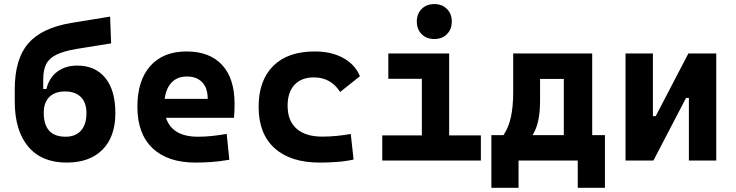

<svg xmlns="http://www.w3.org/2000/svg" viewBox="-20 -776 3556 928"><path d="M301.8 9.8Q181.2 9.8 116.2 -67.6Q51.3 -145 51.3 -286.1V-343.8Q51.3 -490.2 116.2 -565.7Q181.2 -641.1 323.7 -665L512.2 -695.8L517.1 -566.4L350.6 -539.6Q289.6 -529.3 254.2 -512.5Q218.8 -495.6 203.9 -467.3Q189 -439 189 -393.6V-345.7H204.1Q217.3 -399.9 256.6 -429.4Q295.9 -459 353 -459Q440.9 -459 489.3 -398.9Q537.6 -338.9 537.6 -229.5Q537.6 -115.7 475.8 -53Q414.1 9.8 301.8 9.8ZM296.9 -115.2Q345.2 -115.2 371.6 -145Q397.9 -174.8 397.9 -229.5Q397.9 -279.3 371.1 -306.6Q344.2 -334 294.9 -334Q245.1 -334 218.3 -307.1Q191.4 -280.3 191.4 -231Q191.4 -115.2 296.9 -115.2Z M924.8 9.8Q790.5 9.8 717.3 -59.8Q644 -129.4 644 -259.8Q644 -386.7 706.3 -457Q768.6 -527.3 881.8 -527.3Q992.7 -527.3 1053.2 -462.4Q1113.8 -397.5 1113.8 -273.4Q1113.8 -238.3 1110.8 -206.5H782.2Q812.5 -115.2 936.5 -115.2Q971.7 -115.2 1005.9 -118.9Q1040 -122.6 1075.7 -128.9L1088.4 -3.9Q1038.6 4.9 997.6 7.3Q956.5 9.8 924.8 9.8ZM882.8 -406.2Q837.9 -406.2 810.3 -378.2Q782.7 -350.1 775.9 -298.3H983.9Q983.9 -350.6 957.3 -378.4Q930.7 -406.2 882.8 -406.2Z M1525.4 9.8Q1384.3 9.8 1307.1 -59.8Q1230 -129.4 1230 -259.8Q1230 -386.7 1300.3 -457Q1370.6 -527.3 1501 -527.3Q1581.1 -527.3 1638.4 -496.1Q1695.8 -464.8 1719.7 -407.7L1624 -331.5Q1579.1 -401.9 1497.1 -401.9Q1437 -401.9 1403.6 -366.2Q1370.1 -330.6 1370.1 -264.6Q1370.1 -191.9 1413.6 -153.8Q1457 -115.7 1537.1 -115.7Q1572.3 -115.7 1607.2 -119.1Q1642.1 -122.6 1675.3 -128.4L1689 -4.9Q1649.4 3.9 1607.4 6.8Q1565.4 9.8 1525.4 9.8Z M2079.1 -587.4Q2041.5 -587.4 2018.1 -610.8Q1994.6 -634.3 1994.6 -671.9Q1994.6 -709.5 2018.1 -732.9Q2041.5 -756.3 2079.1 -756.3Q2116.7 -756.3 2140.1 -732.9Q2163.6 -709.5 2163.6 -671.9Q2163.6 -634.3 2140.1 -610.8Q2116.7 -587.4 2079.1 -587.4ZM1827.6 0V-121.6H2019V-395H1856.9V-517.6H2150.9V-121.6H2304.2V0Z M2355 131.8V-123H2413.6Q2438.5 -159.7 2449.5 -210.7Q2460.4 -261.7 2460.4 -329.1V-517.6H2842.3V-123H2903.8V131.8H2772.5V0H2486.3V131.8ZM2590.3 -287.6Q2590.3 -236.3 2582 -195.6Q2573.7 -154.8 2554.2 -123H2705.1V-394.5H2590.3Z M3003.4 0V-517.6H3135.7V-214.8H3149.4L3307.1 -517.6H3441.9V0H3309.6V-302.7H3295.9L3138.2 0Z"/></svg>

Font: Caskaydia Cove
Style: Bold
Weight: 700
Monospace: yes
Designer: Aaron Bell
Foundry: Saja Typeworks
Version: Version 4.300; ttfautohint (v1.8.3)